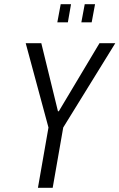

<svg xmlns="http://www.w3.org/2000/svg" viewBox="-20 -891 567 911"><path d="M160 0 210 -286 102 -686H176L255 -363H259L452 -686H527L280 -286L230 0ZM252 -785 268 -871H317L302 -785ZM366 -785 382 -871H431L415 -785Z"/></svg>

Font: Archivo ExtraCondensed Light
Style: Italic
Weight: 300
Width: 2
Italic angle: -10°
Designer: Hector Gatti
Foundry: Omnibus-Type
Version: Version 2.001